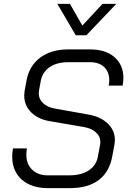

<svg xmlns="http://www.w3.org/2000/svg" viewBox="-20 -963 667 991"><path d="M43 -155Q43 -177 47 -197H119Q116 -181 116 -165Q116 -116 146 -87Q176 -58 227 -58H338Q399 -58 438 -83.5Q477 -109 485 -154L497 -218Q498 -222 498 -231Q498 -259 475.5 -279.5Q453 -300 415 -307L240 -337Q177 -347 141 -383Q105 -419 105 -470Q105 -478 107 -494L117 -548Q131 -624 188 -666Q245 -708 332 -708H445Q525 -708 571 -668Q617 -628 617 -559Q617 -547 613 -521H541Q544 -536 544 -548Q544 -592 517.5 -617Q491 -642 445 -642H332Q274 -642 237 -617Q200 -592 191 -548L181 -494Q180 -489 180 -481Q180 -452 202 -431Q224 -410 261 -403L435 -372Q499 -361 536 -325.5Q573 -290 573 -241Q573 -234 571 -218L559 -154Q544 -74 488.5 -33Q433 8 342 8H227Q142 8 92.5 -36Q43 -80 43 -155ZM276 -943H341L405 -831L509 -943H580L426 -781H371Z"/></svg>

Font: Bai Jamjuree
Style: Italic
Weight: 400
Italic angle: -10°
Version: Version 1.000; ttfautohint (v1.6)